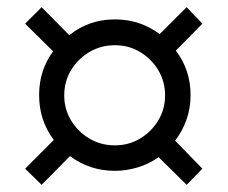

<svg xmlns="http://www.w3.org/2000/svg" viewBox="-20 -631 634 535"><path d="M96 -116 50 -161 130 -241Q89 -295 89 -366Q89 -435 128 -488L50 -565L96 -611L173 -533Q228 -577 300 -577Q370 -577 425 -536L500 -611L544 -565L470 -490Q511 -436 511 -366Q511 -329 499.5 -297Q488 -265 468 -239L544 -161L500 -116L422 -193Q395 -174 363.5 -164.5Q332 -155 300 -155Q230 -155 175 -196ZM300 -226Q339 -226 370.5 -245Q402 -264 421 -295.5Q440 -327 440 -365Q440 -404 421 -435.5Q402 -467 370.5 -486Q339 -505 300 -505Q261 -505 229 -486Q197 -467 178 -435.5Q159 -404 159 -365Q159 -327 178 -295.5Q197 -264 229 -245Q261 -226 300 -226Z"/></svg>

Font: Be Vietnam Pro
Style: Italic
Weight: 400
Italic angle: -12°
Designer: Lam Bao, Tony Le, Vietanh Nguyen
Foundry: Yellow Type Foundry
Version: Version 1.002; ttfautohint (v1.8.3)